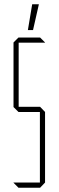

<svg xmlns="http://www.w3.org/2000/svg" viewBox="-20 -875 273 895"><path d="M67 -676V-377H167L190 -353V-24L167 0H66L43 -23V-24H166V-353H66L43 -376V-677L66 -700H167L190 -677V-676ZM110 -735 130 -855H161V-854L134 -735Z"/></svg>

Font: Foldit Thin Thin
Style: Regular
Weight: 250
Version: Version 1.003